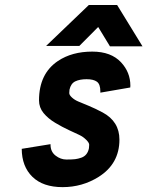

<svg xmlns="http://www.w3.org/2000/svg" viewBox="-20 -747 600 781"><path d="M510.3 -398.4 509.8 -391.1 388.2 -370.1V-375.5Q388.2 -404.3 374.3 -414.6Q360.4 -424.8 332.3 -424.8Q304.2 -424.8 286.1 -416Q268.1 -407.2 262.7 -382.3Q261.7 -376.5 261.7 -368.4Q261.7 -360.4 272.7 -350.3Q283.7 -340.3 298.3 -334.2Q313 -328.1 340.1 -316.9Q367.2 -305.7 397.5 -289.6Q465.8 -252.9 465.8 -179.2Q465.8 -80.6 380.9 -27.3Q314.5 14.2 234.6 14.2Q154.8 14.2 111.8 -27.8Q68.8 -69.8 68.4 -141.6L185.5 -160.6V-158.2Q185.5 -129.9 206.1 -114Q226.6 -98.1 250.2 -98.1Q273.9 -98.1 285.9 -99.6Q297.9 -101.1 310.5 -105.5Q335.9 -114.3 341.8 -144Q342.8 -149.9 342.8 -158.2Q342.8 -166.5 330.3 -178.7Q317.9 -190.9 301.8 -198.5Q285.6 -206.1 259.8 -218Q233.9 -230 204.8 -247.3Q175.8 -264.6 157.2 -287.1Q138.7 -309.6 138.7 -338.9Q138.7 -447.3 215.8 -499Q272.9 -537.1 355.5 -537.1Q432.1 -537.1 472.7 -493.2Q510.3 -452.6 510.3 -398.4ZM559.6 -558.6H427.2L379.4 -637.2L302.7 -560.1H167.5L341.3 -726.6H456.5Z"/></svg>

Font: Tuffy
Style: BoldItalic
Weight: 700
Italic angle: -12°
Designer: Thatcher Ulrich, Karoly Barta, Michael Everson
Version: Version 001.271